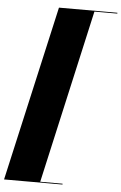

<svg xmlns="http://www.w3.org/2000/svg" viewBox="-71 -823 642 1015"><g transform="rotate(5 250.0 -315.0)"><path d="M200 -780 -10 150H300V145.5H181.5L388.5 -775.5H510V-780Z"/></g></svg>

Font: Bodoni* 36pt Fatface
Style: Italic
Weight: 900
Italic angle: -13°
Version: Version 2.3